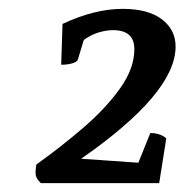

<svg xmlns="http://www.w3.org/2000/svg" viewBox="-20 -763 416 433"><path d="M72 -350Q63 -359 61 -366.5Q59 -374 62 -392Q118 -432 168.5 -475.5Q219 -519 251 -564Q283 -609 283 -652Q283 -695 235 -695Q220 -695 203 -690Q186 -685 169 -673L156 -630Q155 -624 144 -620.5Q133 -617 118 -617L121 -709Q193 -743 257 -743Q314 -743 345 -719.5Q376 -696 376 -658Q376 -553 163 -405L292 -396L319 -463Q341 -463 355 -451L339 -350Z"/></svg>

Font: Petrona Medium
Style: Italic
Weight: 500
Italic angle: -9°
Designer: Ringo R. Seeber
Foundry: Ringo R. Seeber
Version: Version 2.001; ttfautohint (v1.8.3)